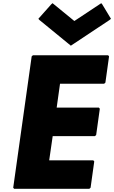

<svg xmlns="http://www.w3.org/2000/svg" viewBox="-20 -1179 717 1206"><path d="M665 -825 659 -832H187L179 -825L63 0L69 7H541L549 0L572 -165L566 -172H289L311 -324H576L584 -331L607 -496L601 -503H336L357 -653H634L642 -660ZM310 -1159 302 -1152 221 -1061 227 -1054 425 -892 669 -1054 677 -1061 622 -1152 616 -1159 447 -1047Z"/></svg>

Font: Hussar Woodtype
Style: BlkObl
Weight: 900
Foundry: Cannot Into Space Fonts
Version: Version 1.07